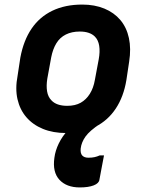

<svg xmlns="http://www.w3.org/2000/svg" viewBox="-20 -570 640 840"><path d="M340 -550Q394 -550 436.5 -532.5Q479 -515 506.5 -482.5Q534 -450 544 -403.5Q554 -357 545 -300L533 -220Q521 -147 486.5 -95Q452 -43 397.5 -15.5Q343 12 269 12Q212 12 168 -6Q124 -24 95.5 -57Q67 -90 56.5 -136Q46 -182 57 -239L69 -318Q83 -393 118 -444.5Q153 -496 209 -523Q265 -550 340 -550ZM329 -432Q294 -432 268 -419Q242 -406 226.5 -380.5Q211 -355 204 -319L187 -226Q182 -195 186 -170.5Q190 -146 205 -131Q216 -119 233.5 -113Q251 -107 274 -107Q309 -107 333 -120.5Q357 -134 373 -159.5Q389 -185 395 -220L412 -311Q418 -344 414 -369.5Q410 -395 395 -410Q384 -421 367.5 -426.5Q351 -432 329 -432ZM218 120Q222 89 237 58Q252 27 276 1Q300 -25 330 -42Q360 -59 394 -63Q405 -65 417.5 -63.5Q430 -62 450 -55Q444 -48 436 -41.5Q428 -35 419 -29Q372 2 354 27.5Q336 53 333 80Q331 101 340 110.5Q349 120 367 120Q382 120 393.5 117.5Q405 115 416 110H435Q433 119 431 131Q429 143 425 162.5Q421 182 415 216Q413 232 390 241Q367 250 329 250Q271 250 240 216.5Q209 183 218 120Z"/></svg>

Font: RecMonoLinear Nerd Font Mono
Style: Bold Italic
Weight: 700
Italic angle: -10°
Monospace: yes
Version: Version 1.085; ttfautohint (v1.8.4.7-5d5b);Nerd Fonts 3.2.1